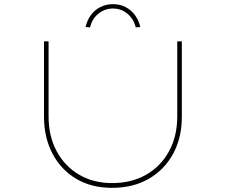

<svg xmlns="http://www.w3.org/2000/svg" viewBox="-20 -899 1088 925"><path d="M520 6Q420 6 346.5 -38Q273 -82 232.5 -159.5Q192 -237 192 -337V-700H214V-339Q214 -243 253 -170.5Q292 -98 361 -57.5Q430 -17 520 -17Q614 -17 684.5 -57.5Q755 -98 794.5 -170.5Q834 -243 834 -339V-700H856V-335Q856 -236 814.5 -159Q773 -82 697.5 -38Q622 6 520 6ZM414 -767 392 -769Q400 -802 418 -826.5Q436 -851 463.5 -865Q491 -879 524 -879Q558 -879 585 -865Q612 -851 630 -826.5Q648 -802 656 -769L634 -767Q624 -808 594 -833Q564 -858 524 -858Q485 -858 454 -833Q423 -808 414 -767Z"/></svg>

Font: Lexend Zetta Thin
Style: Regular
Weight: 250
Version: Version 1.007